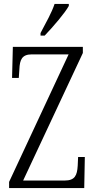

<svg xmlns="http://www.w3.org/2000/svg" viewBox="-20 -951 481 971"><path d="M185 -784V-771H206C249 -816 309 -886 328 -921V-931H256C241 -886 214 -839 185 -784ZM26 0H406L409 -157H375L373 -113C370 -64 359 -38 307 -38H97L399 -683V-714H45L41 -557H75L78 -601C80 -649 91 -676 141 -676H327L26 -31Z"/></svg>

Font: Noto Serif Thai ExtraCondensed Light
Style: Regular
Weight: 300
Width: 2
Designer: Monotype Design Team
Foundry: Monotype Imaging Inc.
Version: Version 2.002